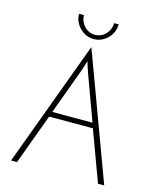

<svg xmlns="http://www.w3.org/2000/svg" viewBox="-118 -873 778 954"><g transform="rotate(15 271.0 -396.0)"><path d="M31.2 0 270.1 -645.8H271.5L510.4 0H478.5L382.6 -259.7H157.6L61.8 0ZM166.7 -286.1H373.6L310.4 -458.3Q297.2 -495.1 288.5 -518.4Q279.9 -541.7 270.1 -575Q260.4 -541.7 252.1 -518.4Q243.8 -495.1 229.9 -458.3ZM270.8 -688.9Q243.8 -688.9 220.5 -703.1Q197.2 -717.4 183 -740.6Q168.8 -763.9 168.8 -791.7H193.8Q195.1 -757.6 217.4 -734.4Q239.6 -711.1 271.5 -711.1Q303.5 -711.1 326 -734.4Q348.6 -757.6 349.3 -791.7H372.9Q372.9 -763.9 359 -740.6Q345.1 -717.4 321.9 -703.1Q298.6 -688.9 270.8 -688.9Z"/></g></svg>

Font: Afacad Flux Thin
Style: Regular
Weight: 250
Designer: Kristian Moeller
Foundry: Dicotype
Version: Version 1.100